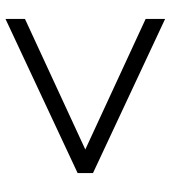

<svg xmlns="http://www.w3.org/2000/svg" viewBox="19 -642 622 700"><g transform="rotate(-90 330.0 -292.0)"><path d="M49 -264V-320L611 -583V-512L135 -292L611 -72V-1Z"/></g></svg>

Font: Fahkwang
Style: Regular
Weight: 400
Version: Version 1.000; ttfautohint (v1.6)